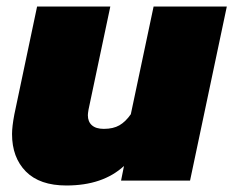

<svg xmlns="http://www.w3.org/2000/svg" viewBox="-20 -555 717 590"><path d="M17 -143Q17 -166 24 -203L94 -535H319L252 -218Q250 -206 250 -201Q250 -181 262.5 -170Q275 -159 299 -159Q328 -159 347 -170Q366 -181 382 -204L452 -535H677L564 0H352L361 -45Q296 15 184 15Q102 15 59.5 -28Q17 -71 17 -143Z"/></svg>

Font: Prompt Black
Style: Italic
Weight: 900
Italic angle: -12°
Designer: Katatrad Team
Foundry: CadsonDemak
Version: Version 1.001